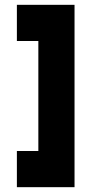

<svg xmlns="http://www.w3.org/2000/svg" viewBox="-20 -720 389 796"><path d="M50 -94H139V-550H50V-700H289V56H50Z"/></svg>

Font: Urbanist
Style: Regular
Weight: 400
Designer: Corey Hu
Foundry: Corey Hu
Version: Version 1.2; befe77262ef67d88f1d94aa3d2e49ef1327b4483